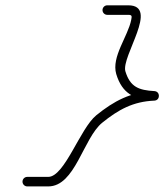

<svg xmlns="http://www.w3.org/2000/svg" viewBox="-20 -578 603 705"><path d="M373.9 -523.5C373.9 -523.5 373.9 -523.5 373.9 -523.5C399.5 -523.5 425.2 -523.5 450.9 -523.5C465.3 -523.5 464.4 -518.4 461.8 -505.1C450 -444.4 388.4 -369.5 406.8 -306.1C406.8 -306.1 406.8 -306.1 406.9 -306C406.9 -306 406.9 -305.9 406.9 -305.9C428.8 -233.7 473.3 -212.7 545 -208.5C556 -207.9 561.6 -216.9 561.7 -225.9C561.8 -234.9 556.3 -244 545.3 -243.5C459.8 -239.9 399 -207.7 333.4 -154.6C333.4 -154.6 333.3 -154.6 333.3 -154.6C333.3 -154.6 333.3 -154.5 333.3 -154.5C273.7 -105.9 217.3 71.5 157.1 71.5C131.5 71.5 105.8 71.5 80.1 71.5C70.5 71.5 62.6 79.3 62.6 89C62.6 98.6 70.5 106.5 80.1 106.5C80.1 106.5 80.1 106.5 80.1 106.5C105.8 106.5 131.5 106.5 157.1 106.5C256.5 106.5 285.3 -70.2 355.4 -127.5C355.4 -127.5 355.4 -127.4 355.4 -127.4C355.4 -127.4 355.4 -127.4 355.4 -127.4C415.2 -175.8 468.9 -205.2 546.7 -208.5C557.8 -209 563.4 -217.4 563.5 -225.9C563.5 -234.3 558.1 -242.8 547 -243.5C489.9 -246.8 457.9 -258.3 440.4 -316.1C440.4 -316.1 440.4 -316 440.4 -316C440.4 -315.9 440.4 -315.9 440.4 -315.9C424.4 -371.1 567.1 -558.5 450.9 -558.5C425.2 -558.5 399.5 -558.5 373.9 -558.5C364.2 -558.5 356.4 -550.6 356.4 -541C356.4 -531.3 364.2 -523.5 373.9 -523.5Z"/></svg>

Font: FRB American Cursive Guidelines
Style: Italic
Weight: 400
Italic angle: -25°
Version: Version 2.0;Modular Font Editor K font №1